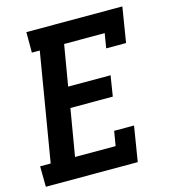

<svg xmlns="http://www.w3.org/2000/svg" viewBox="-109 -825 819 914"><g transform="rotate(-15 300.0 -367.5)"><path d="M4 0 3 -101H55L144 -634H105V-735H578L550 -562H452L464 -634H264L230 -433H439L423 -332H214L175 -101H375L387 -173H485L457 0Z"/></g></svg>

Font: Iosevka HT Extended
Style: Bold Italic
Weight: 700
Width: 7
Italic angle: -9°
Monospace: yes
Designer: Belleve Invis
Foundry: Belleve Invis
Version: Version 32.3.0; ttfautohint (v1.8.4)